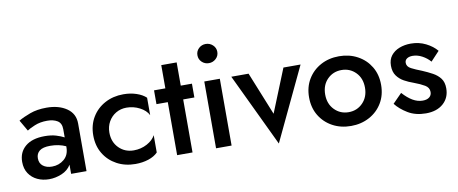

<svg xmlns="http://www.w3.org/2000/svg" viewBox="-66 -985 3106 1302"><g transform="rotate(-10 1487.0 -333.5)"><path d="M103 -340 59 -416Q91 -435 140 -453Q189 -471 254 -471Q338 -471 392.5 -433.5Q447 -396 447 -328V0H341V-63Q319 -26 276 -8Q233 10 189 10Q145 10 108.5 -7Q72 -24 50 -57Q28 -90 28 -137Q28 -204 75 -243.5Q122 -283 208 -283Q253 -283 286 -273Q319 -263 341 -251V-307Q341 -349 313.5 -366Q286 -383 243 -383Q194 -383 156 -367Q118 -351 103 -340ZM137 -143Q137 -108 161 -89.5Q185 -71 223 -71Q271 -71 306 -100.5Q341 -130 341 -183V-190Q293 -212 234 -212Q183 -212 160 -193.5Q137 -175 137 -143Z M645 -230Q645 -165 686 -124Q727 -83 788 -83Q838 -83 879.5 -105.5Q921 -128 938 -161V-42Q914 -17 873 -3.5Q832 10 783 10Q712 10 655.5 -20.5Q599 -51 566.5 -105Q534 -159 534 -230Q534 -301 566.5 -355Q599 -409 655.5 -439.5Q712 -470 783 -470Q832 -470 873 -456Q914 -442 938 -419V-299Q921 -333 878.5 -355Q836 -377 788 -377Q748 -377 715.5 -358Q683 -339 664 -305.5Q645 -272 645 -230Z M993 -460H1071V-620H1177V-460H1254V-365H1177V0H1071V-365H993Z M1324 -643Q1324 -671 1344 -690Q1364 -709 1392 -709Q1420 -709 1440.5 -690Q1461 -671 1461 -643Q1461 -615 1440.5 -596Q1420 -577 1392 -577Q1364 -577 1344 -596Q1324 -615 1324 -643ZM1339 -460H1446V0H1339Z M1525 -460H1644L1764 -163L1884 -460H2002L1764 42Z M2020 -230Q2020 -301 2052.5 -355Q2085 -409 2141 -439.5Q2197 -470 2268 -470Q2338 -470 2394.5 -439.5Q2451 -409 2483.5 -355Q2516 -301 2516 -230Q2516 -159 2483.5 -105Q2451 -51 2394.5 -20.5Q2338 10 2268 10Q2197 10 2141 -20.5Q2085 -51 2052.5 -105Q2020 -159 2020 -230ZM2131 -230Q2131 -166 2170.5 -125.5Q2210 -85 2268 -85Q2326 -85 2365.5 -125.5Q2405 -166 2405 -230Q2405 -295 2365.5 -335Q2326 -375 2268 -375Q2210 -375 2170.5 -335Q2131 -295 2131 -230Z M2640 -152Q2674 -114 2707.5 -94.5Q2741 -75 2776 -75Q2805 -75 2821.5 -88Q2838 -101 2838 -124Q2838 -154 2809.5 -171Q2781 -188 2735 -205Q2703 -216 2673 -232.5Q2643 -249 2623.5 -276Q2604 -303 2604 -345Q2604 -387 2625.5 -414.5Q2647 -442 2683 -456Q2719 -470 2762 -470Q2818 -470 2865 -446.5Q2912 -423 2940 -389L2880 -325Q2858 -351 2825.5 -368.5Q2793 -386 2760 -386Q2736 -386 2721 -376Q2706 -366 2706 -347Q2706 -321 2735 -306Q2764 -291 2806 -275Q2844 -259 2876 -241.5Q2908 -224 2927.5 -198Q2947 -172 2947 -130Q2947 -65 2902.5 -25.5Q2858 14 2783 14Q2711 14 2659 -17.5Q2607 -49 2577 -88Z"/></g></svg>

Font: Jost* Medium
Style: Regular
Weight: 500
Version: Version 3.7